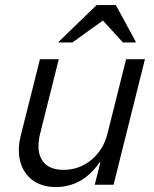

<svg xmlns="http://www.w3.org/2000/svg" viewBox="-20 -736 615 765"><path d="M202.5 9.2Q147.5 9.2 110.8 -17.5Q74.2 -44.2 61.2 -90.4Q48.3 -136.7 62.5 -195L139.2 -500H214.2L140 -204.2Q123.3 -135.8 147.9 -97.5Q172.5 -59.2 233.3 -59.2Q295.8 -59.2 344.2 -99.2Q392.5 -139.2 408.3 -204.2L482.5 -500H557.5L432.5 0H357.5L380 -89.2H376.7Q309.2 9.2 202.5 9.2ZM213.3 -566.7 214.2 -570 365 -715.8H441.7L520.8 -570L520 -566.7H470L390 -654.2L268.3 -566.7Z"/></svg>

Font: Funnel Sans Light Light
Style: Italic
Weight: 300
Italic angle: -14.036°
Version: Version 1.000